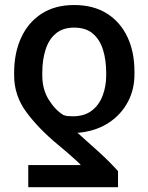

<svg xmlns="http://www.w3.org/2000/svg" viewBox="-20 -573 600 776"><path d="M457 183.6H94.2V94.2H306.6Q300.3 86.4 284.4 72.3Q268.6 58.1 249.3 41.3Q230 24.4 212.9 10.7Q135.3 -53.7 86.2 -120.4Q37.1 -187 37.1 -268.6V-278.3Q37.1 -359.4 65.7 -421.1Q94.2 -482.9 148.4 -517.8Q202.6 -552.7 279.8 -552.7Q356.9 -552.7 411.4 -518.8Q465.8 -484.9 494.6 -424.3Q523.4 -363.8 523.4 -284.2V-274.4Q523.9 -212.9 497.6 -162.6Q471.2 -112.3 423.6 -79.6Q376 -46.9 311.5 -38.1Q304.7 -37.1 301.5 -36.9Q298.3 -36.6 293 -36.6Q312.5 -18.6 334.7 1Q356.9 20.5 379.2 40.8Q401.4 61 421.1 80.8Q440.9 100.6 457 118.7ZM409.2 -268.6V-278.3Q409.2 -330.1 396.5 -371.3Q383.8 -412.6 355.5 -437Q327.1 -461.4 279.8 -461.4Q233.9 -461.4 205.6 -437.5Q177.2 -413.6 164.1 -372.3Q150.9 -331.1 150.9 -278.3V-268.6Q150.9 -211.9 176.8 -170.4Q202.6 -128.9 235.8 -108.4Q244.1 -105 253.2 -104Q262.2 -103 273.9 -103Q321.3 -103 351.1 -126Q380.9 -148.9 395 -186.8Q409.2 -224.6 409.2 -268.6Z"/></svg>

Font: Inter 24pt Medium
Style: Regular
Weight: 500
Designer: Rasmus Andersson
Foundry: rsms
Version: Version 4.001;git-66647c0bb